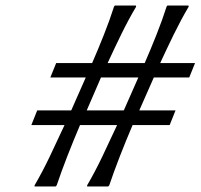

<svg xmlns="http://www.w3.org/2000/svg" viewBox="-20 -674 725 694"><path d="M294.9 -4 295 0H371L374.9 -4C385.6 -36 398.4 -70.8 413 -108.5C427.7 -146.2 443.1 -184 459.3 -222H593.3L614.5 -275H483.5L536 -394H664L685 -446H559C573.7 -478 589.9 -512.2 607.6 -548.5C625.4 -584.8 643.5 -618.7 662.1 -650L661 -654H585L582.1 -650C572.2 -618.7 560 -584.8 545.6 -548.5C531.2 -512.2 517 -478 503 -446H369C383.7 -478 399.9 -512.2 417.6 -548.5C435.3 -584.8 453.5 -618.7 472.1 -650L471 -654H395L392.1 -650C382.2 -618.7 370 -584.8 355.6 -548.5C341.2 -512.2 327 -478 313 -446H183L162 -394H290L237.5 -275H114.5L93.3 -222H213.3C195.8 -184 178.1 -146.2 160 -108.5C142 -70.8 123.6 -36 104.9 -4L105 0H181L184.9 -4C195.6 -36 208.4 -70.8 223 -108.5C237.7 -146.2 253.1 -184 269.3 -222H403.3C385.8 -184 368.1 -146.2 350 -108.5C332 -70.8 313.6 -36 294.9 -4ZM293.5 -275 345 -394H480L427.5 -275Z"/></svg>

Font: Quattrocento
Style: Italic
Weight: 400
Italic angle: -13°
Designer: Pablo Impallari
Foundry: Pablo Impallari, Igino Marini, Branda Gallo
Version: Version 2.000